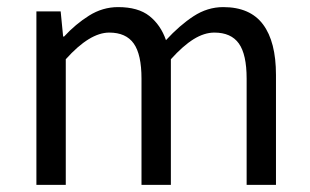

<svg xmlns="http://www.w3.org/2000/svg" viewBox="-20 -518 869 538"><path d="M82 0V-486.1H150L156.9 -415.6H159.6Q191.5 -450.3 229.5 -474.2Q267.5 -498.1 310.9 -498.1Q367 -498.1 398.6 -473.2Q430.2 -448.2 445.1 -405.5Q483.1 -446.9 522.2 -472.5Q561.4 -498.1 605.4 -498.1Q680.9 -498.1 717.1 -449.5Q753.3 -401 753.3 -308V0H671.1V-297.4Q671.1 -365.6 649.3 -396.1Q627.5 -426.7 580.6 -426.7Q552.4 -426.7 522.5 -408.2Q492.7 -389.7 458.8 -352V0H376.5V-297.4Q376.5 -365.6 354.7 -396.1Q333 -426.7 286.1 -426.7Q231.3 -426.7 164.3 -352V0Z"/></svg>

Font: Source Sans 3 Variable
Style: Regular
Weight: 200
Designer: Paul D. Hunt
Foundry: Adobe Systems Incorporated
Version: Version 3.026